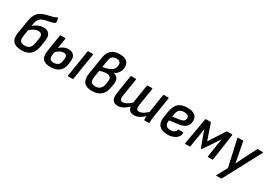

<svg xmlns="http://www.w3.org/2000/svg" viewBox="35 -1740 4191 2958"><g transform="rotate(30 2130.5 -261.0)"><path d="M246 12Q144 12 97.5 -39.5Q51 -91 68 -193L107 -428Q116 -483 132 -520.5Q148 -558 172.5 -583Q197 -608 231 -624Q260 -639 293 -648Q326 -657 359.5 -664.5Q393 -672 423.5 -681Q454 -690 479 -705Q484 -708 487 -706Q490 -704 491 -699L500 -632Q501 -623 494 -618Q469 -600 434 -592.5Q399 -585 361 -578Q323 -571 287 -556Q251 -540 231 -511Q211 -482 203 -432L166 -195Q156 -134 176.5 -104.5Q197 -75 254 -75Q311 -75 340.5 -104Q370 -133 380 -191L395 -282Q404 -335 385.5 -356Q367 -377 328 -377Q288 -377 245 -353Q202 -329 170 -288L184 -377Q209 -404 239.5 -423Q270 -442 303.5 -453.5Q337 -465 372 -465Q440 -465 473.5 -422.5Q507 -380 493 -294L475 -181Q459 -86 403.5 -37Q348 12 246 12Z M766 12Q699 12 659 -8.5Q619 -29 605.5 -71.5Q592 -114 602 -182L649 -479Q651 -490 660 -490H737Q747 -490 747 -479L697 -163Q691 -119 709 -94Q727 -69 772 -69Q818 -69 848 -91.5Q878 -114 884 -158L891 -204Q897 -242 882.5 -262.5Q868 -283 833 -283Q795 -283 760 -261.5Q725 -240 692 -200L704 -287Q742 -324 783.5 -345.5Q825 -367 872 -367Q938 -367 970.5 -326Q1003 -285 991 -209L983 -159Q970 -74 914 -31Q858 12 766 12ZM1075 0Q1064 0 1066 -11L1140 -479Q1143 -490 1153 -490H1228Q1239 -490 1238 -479L1163 -11Q1161 0 1152 0Z M1500 12Q1400 12 1357 -40.5Q1314 -93 1330 -197L1380 -511Q1395 -604 1448 -649.5Q1501 -695 1596 -695Q1676 -695 1718.5 -661Q1761 -627 1761 -563Q1761 -507 1732.5 -463Q1704 -419 1654 -398V-397Q1711 -385 1732 -347.5Q1753 -310 1742 -240L1731 -178Q1717 -86 1657.5 -37Q1598 12 1500 12ZM1511 -74Q1563 -74 1595 -102.5Q1627 -131 1636 -185L1645 -246Q1652 -290 1631 -313.5Q1610 -337 1566 -337Q1548 -337 1529 -334.5Q1510 -332 1489 -326.5Q1468 -321 1445 -314L1426 -193Q1418 -130 1437.5 -102Q1457 -74 1511 -74ZM1457 -388 1471 -391Q1541 -404 1582.5 -423.5Q1624 -443 1642.5 -472.5Q1661 -502 1661 -545Q1661 -578 1641 -594.5Q1621 -611 1583 -611Q1537 -611 1511 -587.5Q1485 -564 1478 -517Z M1959 12Q1895 12 1868 -30Q1841 -72 1854 -156L1905 -479Q1907 -490 1917 -490H1993Q2003 -490 2003 -479L1953 -164Q1946 -119 1957.5 -97Q1969 -75 2001 -75Q2032 -75 2066 -94Q2100 -113 2144 -152L2195 -479Q2197 -490 2206 -490H2283Q2294 -490 2293 -479L2243 -164Q2236 -119 2247.5 -97Q2259 -75 2291 -75Q2323 -75 2356.5 -94Q2390 -113 2434 -152L2485 -479Q2487 -490 2497 -490H2573Q2583 -490 2583 -479L2526 -123Q2522 -95 2519 -65Q2516 -35 2516 -11Q2516 0 2505 0H2435Q2425 0 2424 -10Q2424 -25 2424.5 -40.5Q2425 -56 2426 -74Q2381 -31 2338.5 -9.5Q2296 12 2249 12Q2200 12 2174 -11Q2148 -34 2142 -79Q2093 -33 2050.5 -10.5Q2008 12 1959 12Z M2843 12Q2743 12 2695 -40Q2647 -92 2662 -187L2682 -309Q2699 -408 2754 -455Q2809 -502 2908 -502Q2996 -502 3041 -468Q3086 -434 3086 -370Q3086 -296 3039 -257.5Q2992 -219 2906 -209L2759 -191L2756 -171Q2750 -121 2774.5 -96Q2799 -71 2850 -71Q2890 -71 2917 -86.5Q2944 -102 2947 -128Q2949 -140 2959 -140H3035Q3045 -140 3045 -129Q3044 -88 3018 -56Q2992 -24 2946.5 -6Q2901 12 2843 12ZM2772 -266 2893 -282Q2943 -290 2964 -308Q2985 -326 2985 -362Q2985 -389 2963 -403.5Q2941 -418 2900 -418Q2845 -418 2816 -391.5Q2787 -365 2779 -312Z M3160 0Q3148 0 3150 -11L3233 -479Q3234 -490 3246 -490H3323Q3331 -490 3334 -481L3429 -204L3608 -481Q3614 -490 3621 -490H3705Q3716 -490 3715 -479L3648 -11Q3647 0 3637 0H3565Q3554 0 3555 -11L3589 -235Q3593 -261 3598.5 -288.5Q3604 -316 3609 -342H3607Q3591 -318 3574 -293Q3557 -268 3541 -244L3418 -63Q3415 -57 3408 -57Q3405 -57 3403 -58.5Q3401 -60 3399 -63L3331 -247Q3323 -270 3314 -294Q3305 -318 3297 -342H3295Q3292 -316 3289 -289Q3286 -262 3281 -235L3244 -11Q3243 0 3233 0Z M3820 185Q3807 185 3814 173L3912 -8L3807 -477Q3804 -490 3817 -490H3898Q3908 -490 3909 -480L3950 -269Q3957 -235 3963.5 -199Q3970 -163 3975 -127H3977Q3994 -163 4011 -198Q4028 -233 4045 -267L4155 -481Q4157 -486 4160.5 -488Q4164 -490 4169 -490H4252Q4257 -490 4259.5 -486.5Q4262 -483 4259 -477L3911 176Q3907 185 3897 185Z"/></g></svg>

Font: Sofia Sans SemiBold
Style: Italic
Weight: 600
Italic angle: -9°
Designer: Botio Nikoltchev, Ani Petrova
Foundry: lettersoup
Version: Version 4.100-B